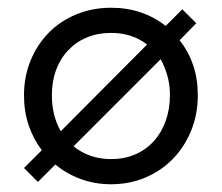

<svg xmlns="http://www.w3.org/2000/svg" viewBox="-20 -468 573 496"><path d="M267 8Q225 8 188.5 -5.5Q152 -19 123 -43L78 2L42 -34L88 -80Q66 -109 54 -144.5Q42 -180 42 -222Q42 -270 59 -311.5Q76 -353 106 -383.5Q136 -414 177.5 -431Q219 -448 267 -448Q308 -448 343.5 -436Q379 -424 408 -401L451 -444L487 -408L444 -364Q467 -335 479 -299.5Q491 -264 491 -222Q491 -173 474 -131Q457 -89 427 -58Q397 -27 356 -9.5Q315 8 267 8ZM267 -57Q301 -57 329 -69Q357 -81 377 -103Q397 -125 408 -155.5Q419 -186 419 -222Q419 -249 412.5 -272Q406 -295 395 -315L170 -90Q211 -57 267 -57ZM114 -222Q114 -169 137 -129L360 -353Q321 -383 267 -383Q233 -383 205 -371.5Q177 -360 156.5 -338.5Q136 -317 125 -287.5Q114 -258 114 -222Z"/></svg>

Font: Tilda Sans
Style: Regular
Weight: 400
Designer: ParaType Ltd
Foundry: ParaType Ltd
Version: Version 1.009